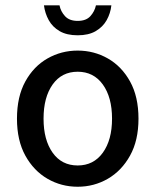

<svg xmlns="http://www.w3.org/2000/svg" viewBox="-20 -691 585 723"><path d="M272.5 12.2Q210.9 12.2 158.9 -17.8Q106.9 -47.9 75.4 -105Q43.9 -162.1 43.9 -244.1Q43.9 -327.1 75.4 -384.3Q106.9 -441.4 158.9 -470.9Q210.9 -500.5 272.5 -500.5Q334 -500.5 386 -470.9Q438 -441.4 469.7 -384.3Q501.5 -327.1 501.5 -244.1Q501.5 -162.1 469.7 -105Q438 -47.9 386 -17.8Q334 12.2 272.5 12.2ZM272.5 -67.9Q332.5 -67.9 367.2 -116Q401.9 -164.1 401.9 -244.1Q401.9 -324.7 367.2 -372.8Q332.5 -420.9 272.5 -420.9Q212.4 -420.9 178.2 -372.8Q144 -324.7 144 -244.1Q144 -164.1 178.2 -116Q212.4 -67.9 272.5 -67.9ZM272.5 -558.1Q231.4 -558.1 204.6 -573.7Q177.7 -589.4 163.6 -615Q149.4 -640.6 145.5 -670.9H204.1Q208.5 -647.9 224.9 -630.1Q241.2 -612.3 272.5 -612.3Q304.2 -612.3 320.3 -630.1Q336.4 -647.9 341.3 -670.9H399.4Q396 -640.6 381.6 -615Q367.2 -589.4 340.3 -573.7Q313.5 -558.1 272.5 -558.1Z"/></svg>

Font: Varta Light SemiBold
Style: Regular
Weight: 600
Version: Version 1.004